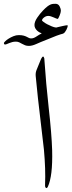

<svg xmlns="http://www.w3.org/2000/svg" viewBox="-131 -961 370 991"><path d="M218.8 -828.1Q218.8 -826.2 217 -820.1Q215.3 -814 211.9 -807.6Q208.5 -801.3 204.3 -795.4Q200.2 -789.6 193.8 -787.1Q184.6 -785.2 160.2 -776.4Q136.2 -767.1 109.4 -755.9Q76.7 -743.2 55.7 -733.6Q34.7 -724.1 18.1 -724.1Q6.8 -724.1 -1.5 -727.3Q-9.8 -730.5 -17.3 -734.9Q-24.9 -739.3 -32.2 -742.7Q-39.6 -746.1 -49.3 -746.1Q-59.6 -746.1 -68.1 -743.7Q-76.7 -741.2 -83.7 -738.5Q-90.8 -735.8 -95.7 -733.6Q-100.6 -731.4 -103.5 -731.4Q-108.9 -731.4 -109.9 -733.6Q-110.8 -735.8 -110.8 -739.3Q-110.8 -741.2 -104 -748Q-97.2 -754.9 -86.2 -761.7Q-75.2 -768.6 -61.5 -774.2Q-47.9 -779.8 -34.2 -779.8Q-19.5 -779.8 -10 -777.3Q-0.5 -774.9 5.9 -771.5L17.6 -765.6Q22.5 -762.7 29.8 -762.7Q37.1 -762.7 44.2 -765.6Q51.3 -768.6 57.6 -772.9L71.3 -781.7Q78.1 -786.1 84.5 -788.6Q79.1 -790.5 72.5 -794.2Q65.9 -797.9 60.3 -803.2Q54.7 -808.6 50.8 -815.7Q46.9 -822.8 46.9 -832Q46.9 -848.6 61 -869.6Q75.2 -890.6 91.3 -907.2Q104.5 -920.9 113.5 -927.7Q122.6 -934.6 129.6 -937.5Q136.7 -940.4 142.6 -940.9Q148.4 -941.4 155.8 -941.4Q169.4 -941.4 176.3 -929Q183.1 -916.5 183.1 -904.8Q183.1 -900.9 181.2 -894Q179.2 -887.2 176.5 -880.4Q173.8 -873.5 170.9 -868.4Q168 -863.3 166.5 -863.3Q164.1 -863.3 158.7 -865.7Q153.3 -868.2 146.2 -871.1Q139.2 -874 131.8 -876.5Q124.5 -878.9 118.7 -878.9Q106.4 -878.9 96.2 -870.8Q85.9 -862.8 85.9 -855.5Q85.9 -853.5 93.8 -847.7Q101.6 -841.8 112.5 -835.9Q123.5 -830.1 136 -825Q148.4 -819.8 158.7 -818.8Q166.5 -820.8 175.5 -822.8Q184.6 -824.7 192.4 -826.7Q200.7 -828.6 206.8 -829.6Q212.9 -830.6 214.8 -830.6Q218.8 -830.6 218.8 -828.1ZM81.1 -657.2Q92.8 -679.7 97.7 -659.2Q98.6 -652.8 98.6 -646.5Q106.4 -530.3 120.1 -407.2Q135.7 -268.6 138.2 -185.1Q141.6 -51.8 115.7 3.4Q109.9 14.2 104 6.8Q100.6 1 101.6 -7.3Q105 -87.4 95.7 -189Q94.7 -200.7 85.9 -272.9Q60.5 -484.4 53.2 -569.3Q51.8 -586.9 58.6 -602.1Z"/></svg>

Font: Simplified Naskh
Style: Regular
Weight: 400
Designer: SIL International
Foundry: Arabeyes
Version: 1.02_alpha